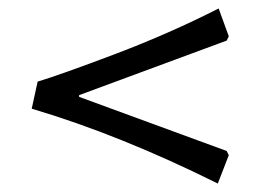

<svg xmlns="http://www.w3.org/2000/svg" viewBox="-20 -479 616 454"><path d="M495 -45Q264 -160 55 -222L69 -286Q125 -303 253 -351.5Q381 -400 497 -459L521 -393L516 -383L167 -254V-250L516 -122L521 -112Z"/></svg>

Font: Almendra SC
Style: Bold
Weight: 700
Designer: Ana Sanfelippo
Foundry: Ana Sanfelippo
Version: Version 1.003